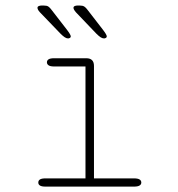

<svg xmlns="http://www.w3.org/2000/svg" viewBox="-20 -692 659 712"><path d="M148.5 0Q134.5 0 128.2 -4Q122 -8 122 -15Q122 -22.5 128.2 -26.5Q134.5 -30.5 148.5 -30.5H297V-445.5H180.5Q166.5 -445.5 160.2 -449.8Q154 -454 154 -461Q154 -468 160.2 -472Q166.5 -476 180.5 -476H300Q328.5 -476 328.5 -447.5V-30.5H477Q491 -30.5 497.5 -26.5Q504 -22.5 504 -15Q504 -8 497.5 -4Q491 0 477 0ZM232.5 -549.5Q226.5 -549.5 219.8 -554Q213 -558.5 204.5 -567L128 -646.5Q123 -652 121 -656Q119 -660 119 -663Q119 -667.5 123.8 -669.5Q128.5 -671.5 134 -671.5H142Q153.5 -671.5 159.2 -667.8Q165 -664 171.5 -655L228 -582Q242.5 -563 242.5 -557Q242.5 -553 238.8 -551.2Q235 -549.5 232.5 -549.5ZM366 -549.5Q359.5 -549.5 352.8 -554Q346 -558.5 337.5 -567L261.5 -646.5Q252.5 -657 252.5 -663Q252.5 -667.5 257 -669.5Q261.5 -671.5 267.5 -671.5H275.5Q286.5 -671.5 292.5 -667.8Q298.5 -664 305 -655L361.5 -582Q376 -563 376 -557Q376 -553 372.2 -551.2Q368.5 -549.5 366 -549.5Z"/></svg>

Font: Sono ExtraLight
Style: Regular
Weight: 200
Designer: Tyler Finck
Foundry: Tyler Finck
Version: Version 2.112